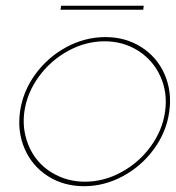

<svg xmlns="http://www.w3.org/2000/svg" viewBox="-20 -639 612 669"><path d="M347.2 -509.8Q417.5 -509.8 472.4 -474.9Q527.3 -439.9 553.5 -380.1Q579.6 -320.3 569.8 -250Q560.1 -179.7 516.6 -119.9Q473.1 -60.1 408.2 -25.1Q343.3 9.8 272.9 9.8Q202.1 9.8 147.2 -25.1Q92.3 -60.1 66.2 -119.9Q40 -179.7 49.8 -250Q59.6 -320.3 103 -380.1Q146.5 -439.9 211.4 -474.9Q276.4 -509.8 347.2 -509.8ZM64.9 -250Q58.1 -201.2 71.3 -156Q84.5 -110.8 112.8 -77.9Q141.1 -44.9 183.8 -25.4Q226.6 -5.9 275.9 -5.9Q341.8 -5.9 402.8 -39.1Q463.9 -72.3 504.9 -128.4Q545.9 -184.6 555.2 -250Q564.5 -315.4 539.3 -371.8Q514.2 -428.2 462.2 -461.7Q410.2 -495.1 344.2 -495.1Q278.8 -495.1 217.5 -461.7Q156.2 -428.2 115.2 -371.8Q74.2 -315.4 64.9 -250ZM190.9 -605 192.9 -619.1H481L479 -605Z"/></svg>

Font: Human Sans Thin
Style: Italic
Weight: 100
Italic angle: -8°
Designer: Tim Radville
Foundry: Continuum
Version: Version 1.000;FEAKit 1.0